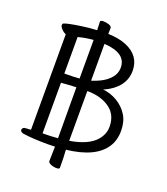

<svg xmlns="http://www.w3.org/2000/svg" viewBox="-159 -880 967 1113"><g transform="rotate(20 325.0 -323.5)"><path d="M106 -36V-625Q93 -629 79.5 -643Q66 -657 66 -666.5Q66 -676 73 -679Q99 -689 176 -700Q223 -707 269 -709Q267 -739 267 -761Q267 -770 285.5 -770Q304 -770 321 -764Q338 -758 338 -747L337 -711Q404 -709 449 -690Q543 -651 543 -557Q543 -481 476 -430Q447 -409 419 -398Q467 -393 508 -368.5Q549 -344 574 -304.5Q599 -265 599 -207.5Q599 -150 572 -108Q513 -16 336 4V14Q339 41 339 114Q339 123 321 123Q303 123 285.5 116Q268 109 268 98L270 15V9Q249 10 227 10Q134 10 73 1Q53 -3 53 -17Q53 -23 59 -28.5Q65 -34 81.5 -34Q98 -34 106 -36ZM336 -51Q449 -70 495 -123Q528 -161 528 -207Q528 -287 466 -325Q417 -356 346 -358H336ZM336 -422Q363 -430 387 -442Q423 -459 447.5 -487Q472 -515 472 -551Q472 -641 336 -649V-647ZM269 -357Q223 -355 176 -351V-39Q227 -39 270 -43ZM269 -649Q220 -645 176 -633V-408H189Q235 -408 269 -411Z"/></g></svg>

Font: QiushuiShotai
Style: Regular
Weight: 600
Designer: Fontworks Inc.
Foundry: Fontworks Inc.
Version: Version 1.250